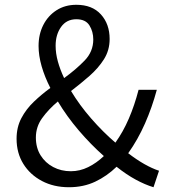

<svg xmlns="http://www.w3.org/2000/svg" viewBox="-20 -764 707 797"><path d="M128.9 -192.9Q128.9 -150.9 148.4 -119.4Q168 -87.9 200.9 -70.6Q233.9 -53.2 273.9 -53.2Q311.5 -53.2 346.2 -70.3Q380.9 -87.4 411.1 -116.2Q356.9 -164.1 307.1 -222.4Q257.3 -280.8 220.2 -342.8Q181.6 -310.5 155.3 -274.2Q128.9 -237.8 128.9 -192.9ZM210.9 -574.2Q210.9 -542.5 220.2 -508.8Q229.5 -475.1 246.1 -439.9Q294.9 -475.1 331.1 -512.5Q367.2 -549.8 367.2 -600.1Q367.2 -632.8 351.3 -658.4Q335.4 -684.1 296.9 -684.1Q256.3 -684.1 233.6 -652.3Q210.9 -620.6 210.9 -574.2ZM640.1 -55.2 617.2 13.2Q581.5 2.4 543 -18.6Q504.4 -39.6 463.9 -71.8Q424.3 -33.2 375.5 -10Q326.7 13.2 266.1 13.2Q203.1 13.2 154.1 -12.7Q105 -38.6 76.9 -83.7Q48.8 -128.9 48.8 -188Q48.8 -235.8 68.6 -273.4Q88.4 -311 120.4 -341.6Q152.3 -372.1 189 -398.9Q165.5 -444.8 152.8 -489Q140.1 -533.2 140.1 -573.2Q140.1 -621.6 159.7 -660.2Q179.2 -698.7 214.6 -721.4Q250 -744.1 296.9 -744.1Q362.8 -744.1 398.9 -704.1Q435.1 -664.1 435.1 -602.1Q435.1 -555.2 411.4 -517.8Q387.7 -480.5 351.1 -448.5Q314.5 -416.5 274.9 -386.2Q310.1 -327.6 358.6 -272Q407.2 -216.3 459 -171.9Q491.2 -216.8 514.9 -272Q538.6 -327.1 555.2 -391.1H630.9Q611.3 -318.4 582 -251.7Q552.7 -185.1 512.2 -127.9Q581.5 -74.7 640.1 -55.2Z"/></svg>

Font: Shanggu Mono N
Style: Regular
Weight: 350
Designer: GuiWonder
Version: Version 1.021